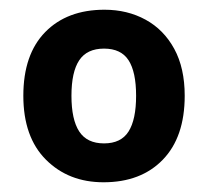

<svg xmlns="http://www.w3.org/2000/svg" viewBox="-20 -808 428 395"><path d="M360 -611Q360 -526 315 -479.5Q270 -433 193 -433Q121 -433 74.5 -479.5Q28 -526 28 -611Q28 -696 73 -742Q118 -788 195 -788Q242 -788 279.5 -767.5Q317 -747 338.5 -707.5Q360 -668 360 -611ZM127 -611Q127 -562 143 -537.5Q159 -513 194 -513Q229 -513 244.5 -537.5Q260 -562 260 -611Q260 -660 244.5 -684Q229 -708 194 -708Q159 -708 143 -684Q127 -660 127 -611Z"/></svg>

Font: Noto Sans Malayalam UI
Style: Regular
Weight: 400
Designer: Jelle Bosma - Monotype Design Team
Foundry: Monotype Imaging Inc.
Version: Version 2.104